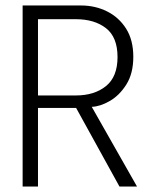

<svg xmlns="http://www.w3.org/2000/svg" viewBox="-20 -680 577 700"><path d="M62.5 -660H275.5Q327 -660 370.2 -638.5Q413.5 -617 439.8 -575.5Q466 -534 466 -473Q466 -412.5 440.8 -372.2Q415.5 -332 380.2 -311.8Q345 -291.5 314.5 -290.5L479.5 0H415.5L257.5 -286.5H118.5V0H62.5ZM118.5 -332H256.5Q324 -332 366.2 -366Q408.5 -400 408.5 -472Q408.5 -544.5 366.5 -577.2Q324.5 -610 256.5 -610H118.5Z"/></svg>

Font: League Spartan Thin Light
Style: Regular
Weight: 300
Version: Version 2.002